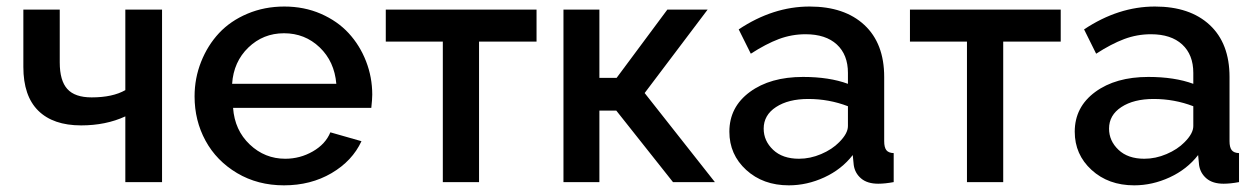

<svg xmlns="http://www.w3.org/2000/svg" viewBox="-20 -552 3814 582"><path d="M359.9 0V-199.2Q300.8 -171.9 226.1 -171.9Q141.1 -171.9 95.9 -216.6Q50.8 -261.2 50.8 -349.1V-522.9H161.1V-362.8Q161.1 -307.6 184.1 -282.2Q207 -256.8 257.8 -256.8Q321.3 -256.8 359.9 -278.8V-522.9H471.2V0Z M840.8 9.8Q761.2 9.8 698.7 -27.3Q636.2 -64.5 603 -125.5Q569.8 -186.5 569.8 -259.8Q569.8 -314.9 589.6 -364.7Q609.4 -414.6 644 -451.7Q678.7 -488.8 730.2 -510.5Q781.7 -532.2 841.8 -532.2Q901.9 -532.2 952.4 -510.3Q1002.9 -488.3 1036.9 -451.4Q1070.8 -414.6 1089.6 -366.2Q1108.4 -317.9 1108.4 -265.1Q1108.4 -251.5 1105.5 -225.1H686.5Q691.4 -157.2 737.1 -114Q782.7 -70.8 844.7 -70.8Q889.6 -70.8 928.2 -93Q966.8 -115.2 981.4 -150.9L1075.7 -124Q1047.9 -64 984.9 -27.1Q921.9 9.8 840.8 9.8ZM683.6 -297.9H999.5Q993.7 -365.7 949 -408.4Q904.3 -451.2 840.8 -451.2Q777.8 -451.2 732.9 -408Q688 -364.7 683.6 -297.9Z M1322.3 0V-425.8H1149.4V-522.9H1606.4V-425.8H1432.1V0Z M1688 0V-522.9H1796.9V-315.9H1849.1L2002.9 -522.9H2125L1934.1 -270L2147 0H2020L1848.1 -216.8H1796.9V0Z M2190.9 -152.8Q2190.9 -227.5 2252.9 -273.2Q2314.9 -318.8 2414.1 -318.8Q2493.7 -318.8 2550.3 -297.9V-331.1Q2550.3 -386.2 2516.6 -417.2Q2482.9 -448.2 2421.9 -448.2Q2379.9 -448.2 2340.8 -433.6Q2301.8 -418.9 2255.9 -389.2L2219.2 -462.9Q2323.2 -532.2 2434.1 -532.2Q2540 -532.2 2600.1 -476.3Q2660.2 -420.4 2660.2 -318.8V-124Q2660.2 -105.5 2666.7 -96.9Q2673.3 -88.4 2689 -87.9V0Q2662.6 4.9 2642.1 4.9Q2608.9 4.9 2590.1 -11.2Q2571.3 -27.3 2567.9 -51.8L2564.9 -82Q2531.2 -38.6 2478.8 -14.4Q2426.3 9.8 2371.1 9.8Q2293 9.8 2241.9 -36.9Q2190.9 -83.5 2190.9 -152.8ZM2523.9 -121.1Q2550.3 -147.5 2550.3 -169.9V-230Q2492.7 -252 2430.2 -252Q2369.6 -252 2332.3 -227.5Q2294.9 -203.1 2294.9 -162.1Q2294.9 -125 2323.5 -97.9Q2352.1 -70.8 2401.9 -70.8Q2436 -70.8 2469.2 -85Q2502.4 -99.1 2523.9 -121.1Z M2911.1 0V-425.8H2738.3V-522.9H3195.3V-425.8H3021V0Z M3237.8 -152.8Q3237.8 -227.5 3299.8 -273.2Q3361.8 -318.8 3460.9 -318.8Q3540.5 -318.8 3597.2 -297.9V-331.1Q3597.2 -386.2 3563.5 -417.2Q3529.8 -448.2 3468.8 -448.2Q3426.8 -448.2 3387.7 -433.6Q3348.6 -418.9 3302.7 -389.2L3266.1 -462.9Q3370.1 -532.2 3481 -532.2Q3586.9 -532.2 3647 -476.3Q3707 -420.4 3707 -318.8V-124Q3707 -105.5 3713.6 -96.9Q3720.2 -88.4 3735.8 -87.9V0Q3709.5 4.9 3689 4.9Q3655.8 4.9 3637 -11.2Q3618.2 -27.3 3614.7 -51.8L3611.8 -82Q3578.1 -38.6 3525.6 -14.4Q3473.1 9.8 3418 9.8Q3339.8 9.8 3288.8 -36.9Q3237.8 -83.5 3237.8 -152.8ZM3570.8 -121.1Q3597.2 -147.5 3597.2 -169.9V-230Q3539.6 -252 3477.1 -252Q3416.5 -252 3379.2 -227.5Q3341.8 -203.1 3341.8 -162.1Q3341.8 -125 3370.4 -97.9Q3398.9 -70.8 3448.7 -70.8Q3482.9 -70.8 3516.1 -85Q3549.3 -99.1 3570.8 -121.1Z"/></svg>

Font: Rawline SemiBold
Style: Regular
Weight: 600
Designer: Matt McInerney, Pablo Impallari, Rodrigo Fuenzalida
Foundry: Matt McInerney, Pablo Impallari, Rodrigo Fuenzalida
Version: Version 4.020;PS 004.020;hotconv 1.0.88;makeotf.lib2.5.64775